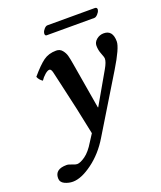

<svg xmlns="http://www.w3.org/2000/svg" viewBox="-149 -679 846 1006"><g transform="rotate(-20 274.5 -176.0)"><path d="M294.9 -344.2 337.9 -89.8 339.8 -88.9 440.9 -265.1Q460 -298.3 460 -316.9Q460 -325.7 450.7 -348.1Q441.4 -370.6 441.4 -395.5Q441.4 -415 458.7 -429.4Q476.1 -443.8 499 -443.8Q549.3 -443.8 549.3 -380.4Q549.3 -345.2 487.8 -244.1L298.8 66.9Q254.9 140.1 192.4 186Q129.9 231.9 83 231.9Q59.1 231.9 37.1 221.4Q15.1 210.9 15.1 188Q15.1 138.2 80.1 138.2Q91.3 138.2 108.6 145.5Q126 152.8 134.8 152.8Q152.8 152.8 180.9 132.8Q209 112.8 235.8 67.9L262.2 26.9Q251 -30.3 231 -122.1Q210.9 -213.9 195.8 -277.3L181.2 -340.8Q176.3 -361.8 166.3 -361.8Q156.2 -361.8 140.9 -348.6Q125.5 -335.4 115.2 -319.3Q96.7 -331.5 89.8 -350.1Q132.8 -400.9 162.4 -422.4Q191.9 -443.8 233.9 -443.8Q254.9 -443.8 267.3 -428.5Q279.8 -413.1 284.4 -396.2Q289.1 -379.4 294.9 -344.2ZM481 -536.1H215.8Q206.1 -536.1 206.1 -547.9Q206.1 -550.8 207 -553.2Q209 -563 218.5 -573.5Q228 -584 236.8 -584H501Q513.2 -584 513.2 -571.8Q513.2 -569.8 512.2 -567.9Q510.3 -558.1 500 -547.1Q489.7 -536.1 481 -536.1Z"/></g></svg>

Font: Linux Libertine O
Style: Semibold Italic
Weight: 600
Italic angle: -11.5°
Designer: Philipp H. Poll
Foundry: Philipp H. Poll
Version: Version 5.1.2